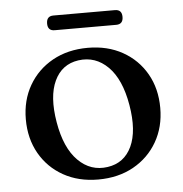

<svg xmlns="http://www.w3.org/2000/svg" viewBox="-48 -658 681 715"><g transform="rotate(-5 293.0 -300.5)"><path d="M294.5 -480.5Q368 -480.5 424.2 -449Q480.5 -417.5 512.2 -362Q544 -306.5 544 -234Q544 -163 512 -107.5Q480 -52 423 -20.2Q366 11.5 291 11.5Q217.5 11.5 161.2 -20Q105 -51.5 73.2 -107.2Q41.5 -163 41.5 -235Q41.5 -306 73.5 -361.5Q105.5 -417 162.5 -448.8Q219.5 -480.5 294.5 -480.5ZM330 -32Q392.5 -41 419.8 -99.2Q447 -157.5 430.5 -254.5Q414 -352 366.8 -399Q319.5 -446 255.5 -437Q193 -428 165.8 -369.8Q138.5 -311.5 155 -214.5Q171.5 -117 218.8 -69.8Q266 -22.5 330 -32ZM151.5 -583.5Q151.5 -611.5 177.5 -611.5H407.5Q433.5 -611.5 433.5 -584Q433.5 -556.5 407.5 -556.5H177.5Q151.5 -556.5 151.5 -583.5Z"/></g></svg>

Font: Fraunces 9pt S000
Style: Regular
Weight: 400
Version: Version 1.000; ttfautohint (v1.8.3)